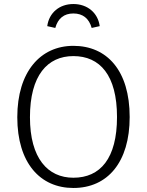

<svg xmlns="http://www.w3.org/2000/svg" viewBox="-20 -924 731 955"><path d="M345 -904C276 -904 224 -861 215 -794L255 -785C268 -832 298 -857 345 -857C392 -857 423 -832 436 -785L476 -794C467 -861 414 -904 345 -904ZM345 -696C181 -696 66 -567 66 -341C66 -113 180 11 345 11C515 11 625 -117 625 -342C625 -573 512 -696 345 -696ZM345 -645C477 -645 562 -550 562 -342C562 -136 479 -40 345 -40C218 -40 129 -136 129 -341C129 -549 216 -645 345 -645Z"/></svg>

Font: FiraGO Light
Style: Regular
Weight: 300
Designer: bBox Type
Foundry: bBox Type GmbH
Version: Version 1.001;PS 001.001;hotconv 1.0.88;makeotf.lib2.5.64775